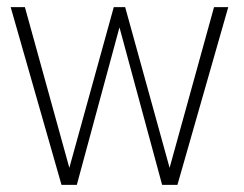

<svg xmlns="http://www.w3.org/2000/svg" viewBox="-20 -520 686 540"><path d="M153 0 10 -500H50L175 -48L300 -500H332L457 -48L582 -500H622L479 0H436L316 -443L196 0Z"/></svg>

Font: Panamera Light
Style: Regular
Weight: 300
Designer: Bastien Sozeau
Foundry: NBR — Bastien Sozeau
Version: Version 3.002; ttfautohint (v1.8.4.7-5d5b);gftools[0.9.33]